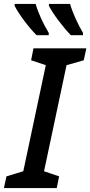

<svg xmlns="http://www.w3.org/2000/svg" viewBox="-43 -961 461 981"><path d="M319 -781H381V-793C354 -839 329 -893 315 -941H207V-931C229 -888 281 -820 319 -781ZM144 -781H206V-793C178 -839 153 -893 139 -941H32V-931C53 -888 105 -820 144 -781ZM-23 0H247L259 -60L182 -86L297 -628L385 -653L398 -714H128L116 -653L191 -628L76 -86L-10 -60Z"/></svg>

Font: Noto Sans Medium
Style: Italic
Weight: 500
Italic angle: -12°
Designer: Monotype Design Team
Foundry: Monotype Imaging Inc.
Version: Version 2.013